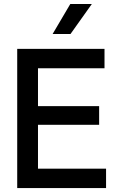

<svg xmlns="http://www.w3.org/2000/svg" viewBox="-20 -955 605 975"><path d="M67.4 -707H510.7V-608.4H172.9V-416H483.4V-321.3H172.9V-98.6H518.6V0H67.4ZM247.1 -782.2 336.9 -934.6H446.3L337.9 -782.2Z"/></svg>

Font: Wanted Sans Medium
Style: Regular
Weight: 500
Designer: Original Design by Kil Hyung-jin and Kang Hanbin, Wanted Lab, Inc; Hangeul from Source Han Sans by Jang Soo-young and Ka
Foundry: Wanted Lab, Inc.
Version: Version 1.001